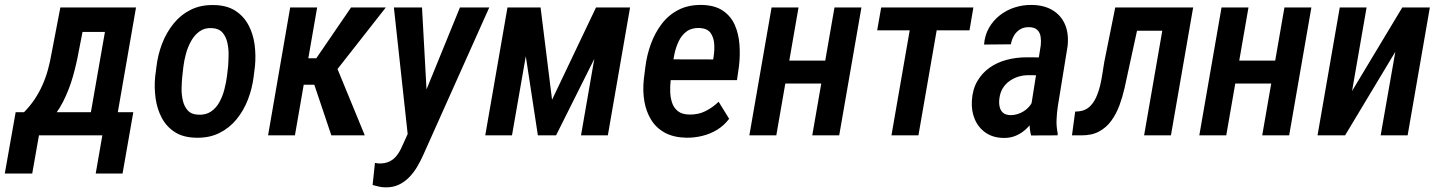

<svg xmlns="http://www.w3.org/2000/svg" viewBox="-75 -559 5943 793"><path d="M174.3 -528.3H285.6L249.5 -343.3Q240.7 -294.4 225.6 -241.2Q210.4 -188 185.5 -138.9Q160.6 -89.8 123.5 -53Q86.4 -16.1 32.7 0H-3.4L9.3 -94.2L23.4 -94.7Q50.3 -122.1 68.8 -150.1Q87.4 -178.2 100.8 -208.7Q114.3 -239.3 123.3 -272.2Q132.3 -305.2 138.7 -342.8ZM202.1 -528.3H486.8L395 0H283.7L358.4 -427.2H184.1ZM-10.3 -95.7H475.6L431.2 157.7H320.3L347.7 0H85.9L58.1 157.7H-55.2Z M565.9 -242.7 571.3 -284.7Q577.1 -333.5 594.7 -379.2Q612.3 -424.8 641.8 -461.4Q671.4 -498 713.1 -518.8Q754.9 -539.6 809.6 -538.1Q862.3 -537.1 897 -514.6Q931.6 -492.2 951.2 -455.6Q970.7 -418.9 976.6 -374.8Q982.4 -330.6 978 -285.2L972.7 -242.7Q966.8 -194.3 949.2 -148.4Q931.6 -102.5 902.1 -66.4Q872.6 -30.3 830.8 -9.5Q789.1 11.2 734.4 9.8Q681.2 8.8 646.7 -13.7Q612.3 -36.1 593 -72.5Q573.7 -108.9 567.6 -153.3Q561.5 -197.8 565.9 -242.7ZM682.6 -285.2 677.7 -241.7Q675.8 -222.2 675 -196Q674.3 -169.9 679.9 -144.8Q685.5 -119.6 700.4 -103Q715.3 -86.4 743.2 -85.4Q774.9 -83.5 796.6 -98.4Q818.4 -113.3 831.5 -137.7Q844.7 -162.1 851.8 -189.9Q858.9 -217.8 862.3 -243.2L867.2 -285.6Q868.7 -305.2 869.1 -331.5Q869.6 -357.9 864 -382.8Q858.4 -407.7 843.8 -424.6Q829.1 -441.4 800.8 -442.9Q770.5 -444.8 749.3 -429.4Q728 -414.1 714.4 -389.6Q700.7 -365.2 693.1 -337.2Q685.5 -309.1 682.6 -285.2Z M1234.9 -528.3 1143.1 0H1032.2L1123.5 -528.3ZM1518.6 -528.3 1268.1 -209H1154.3L1157.2 -318.4H1231.4L1375 -528.3ZM1293.5 0 1214.8 -233.9 1309.1 -297.9 1431.6 0Z M1635.3 -64 1824.7 -528.3H1945.8L1673.3 80.6Q1662.1 106 1647.9 129.9Q1633.8 153.8 1615 173.1Q1596.2 192.4 1572 203.9Q1547.9 215.3 1517.6 214.8Q1503.9 214.8 1490.7 211.9Q1477.5 209 1463.9 205.1L1473.6 113.8Q1478 114.7 1482.2 115.2Q1486.3 115.7 1490.2 116.2Q1515.6 116.7 1533.7 107.9Q1551.8 99.1 1564.2 82.8Q1576.7 66.4 1585.9 44.9ZM1668 -528.3 1689.9 -129.4 1687.5 -6.3 1610.8 13.2 1551.8 -528.3Z M2205.1 -147 2386.7 -528.3H2485.8L2221.7 0H2146.5L2065.9 -528.3H2157.7ZM2131.8 -528.3 2039.6 0H1929.2L2021 -528.3ZM2324.7 0 2416.5 -528.3H2527.3L2435.5 0Z M2759.8 9.8Q2707.5 8.8 2671.4 -10.7Q2635.3 -30.3 2614.5 -64Q2593.8 -97.7 2586.4 -140.1Q2579.1 -182.6 2584 -230.5L2590.3 -281.2Q2596.2 -330.1 2613 -376.7Q2629.9 -423.3 2658.2 -460.4Q2686.5 -497.6 2727.8 -518.6Q2769 -539.6 2824.7 -538.6Q2878.4 -537.1 2911.4 -514.4Q2944.3 -491.7 2960.2 -455.1Q2976.1 -418.5 2979.2 -374Q2982.4 -329.6 2977.1 -285.2L2968.8 -228H2635.3L2650.4 -314L2870.6 -313.5L2872.6 -326.7Q2876.5 -351.6 2874.8 -377.9Q2873 -404.3 2859.9 -422.9Q2846.7 -441.4 2815.4 -443.4Q2782.7 -444.8 2761.7 -429.7Q2740.7 -414.6 2728.5 -389.2Q2716.3 -363.8 2710.4 -335.2Q2704.6 -306.6 2701.7 -281.2L2695.3 -230Q2692.4 -205.6 2693.1 -180.7Q2693.8 -155.8 2700.9 -134.5Q2708 -113.3 2724.9 -99.9Q2741.7 -86.4 2772.5 -85.9Q2808.6 -85 2838.4 -99.9Q2868.2 -114.7 2893.1 -138.7L2936.5 -68.4Q2916 -41 2887.5 -23.4Q2858.9 -5.9 2825.9 2.2Q2793 10.3 2759.8 9.8Z M3364.3 -308.6 3347.7 -213.9H3136.7L3152.8 -308.6ZM3223.1 -528.3 3131.3 0H3020L3111.8 -528.3ZM3482.9 -528.3 3391.1 0H3279.8L3371.6 -528.3Z M3810.1 -528.3 3718.3 0H3606.9L3698.7 -528.3ZM3945.3 -528.3 3929.2 -433.6H3547.9L3564.5 -528.3Z M4181.6 -107.4 4223.6 -372.1Q4225.6 -391.1 4222.9 -408Q4220.2 -424.8 4209.2 -435.5Q4198.2 -446.3 4175.8 -446.8Q4153.8 -447.3 4138.2 -437.7Q4122.6 -428.2 4113 -411.9Q4103.5 -395.5 4100.1 -376L3989.3 -375Q3992.2 -413.1 4009.5 -443.6Q4026.9 -474.1 4054.2 -495.6Q4081.5 -517.1 4115.5 -528.1Q4149.4 -539.1 4186 -538.6Q4237.3 -538.1 4272.5 -516.8Q4307.6 -495.6 4323.7 -458Q4339.8 -420.4 4334.5 -369.1L4294.4 -122.1Q4290 -93.8 4288.8 -65.2Q4287.6 -36.6 4293.5 -8.3L4293 0L4183.6 0.5Q4176.8 -25.9 4177.2 -53.2Q4177.7 -80.6 4181.6 -107.4ZM4233.4 -321.8 4221.2 -248 4173.3 -248.5Q4150.9 -248.5 4130.6 -242.2Q4110.4 -235.8 4093.5 -223.6Q4076.7 -211.4 4066.2 -193.8Q4055.7 -176.3 4052.7 -152.3Q4050.3 -134.8 4053.5 -119.1Q4056.6 -103.5 4067.1 -93.8Q4077.6 -84 4098.6 -83.5Q4120.6 -83.5 4141.1 -93Q4161.6 -102.5 4176 -119.1Q4190.4 -135.7 4194.3 -157.7L4213.4 -109.4Q4206.1 -85.4 4193.1 -63.7Q4180.2 -42 4161.9 -25.1Q4143.6 -8.3 4120.6 1.5Q4097.7 11.2 4070.8 10.7Q4026.9 10.3 3996.6 -10.5Q3966.3 -31.2 3951.4 -65.7Q3936.5 -100.1 3939 -142.1Q3941.4 -188.5 3960.9 -222.7Q3980.5 -256.8 4011.7 -279.1Q4043 -301.3 4082.5 -311.8Q4122.1 -322.3 4165.5 -322.3Z M4765.1 -528.3 4748 -432.1H4541.5L4558.1 -528.3ZM4853 -528.3 4761.2 0H4650.4L4742.2 -528.3ZM4531.2 -528.3H4642.1L4585 -266.1Q4578.1 -232.9 4569.8 -196Q4561.5 -159.2 4548.6 -124Q4535.6 -88.9 4515.1 -60.5Q4494.6 -32.2 4464.4 -15.9Q4434.1 0.5 4391.1 0H4352.5L4365.7 -98.1L4380.4 -99.1Q4406.2 -101.6 4423.6 -116.9Q4440.9 -132.3 4451.7 -155.8Q4462.4 -179.2 4468.8 -206.1Q4475.1 -232.9 4478.8 -258.5Q4482.4 -284.2 4485.8 -302.7Z M5222.7 -308.6 5206.1 -213.9H4995.1L5011.2 -308.6ZM5081.5 -528.3 4989.7 0H4878.4L4970.2 -528.3ZM5341.3 -528.3 5249.5 0H5138.2L5230 -528.3Z M5509.3 -183.1 5716.8 -528.3H5830.6L5738.8 0H5627.4L5688 -345.2L5480.5 0H5366.7L5458.5 -528.3H5569.3Z"/></svg>

Font: Roboto Condensed Medium
Style: Italic
Weight: 500
Italic angle: -12°
Designer: Christian Robertson
Foundry: Google
Version: Version 3.0; 2020